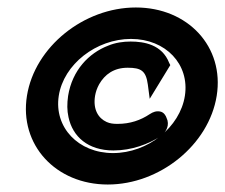

<svg xmlns="http://www.w3.org/2000/svg" viewBox="-20 -482 602 513"><path d="M268 11C407 11 538 -95 559 -226C580 -357 482 -462 343 -462C204 -462 73 -357 52 -226C31 -95 129 11 268 11ZM330 -378C423 -378 487 -310 474 -226C461 -142 375 -73 282 -73C189 -73 124 -142 137 -226C150 -310 237 -378 330 -378ZM163 -169C174 -117 215 -80 283 -80C332 -80 377 -97 409 -118C425 -129 434 -149 425 -167C423 -173 418 -182 408 -184C398 -186 389 -183 380 -177C356 -161 328 -151 294 -151C283 -151 274 -152 265 -156C243 -166 228 -189 234 -226C236 -237 239 -246 245 -257C260 -283 284 -301 321 -301C357 -301 370 -293 375 -256L380 -218L435 -308L432 -314C413 -363 365 -371 329 -371C309 -371 288 -368 269 -360C217 -340 173 -294 162 -226C159 -205 159 -187 163 -169Z"/></svg>

Font: Charger Pro
Style: BlkObl
Weight: 900
Designer: Jasper
Foundry: Cannot Into Space Fonts
Version: Version 1.09